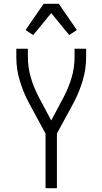

<svg xmlns="http://www.w3.org/2000/svg" viewBox="-20 -992 540 1012"><path d="M220 0V-288L131 -452Q102 -507 84 -567.5Q66 -628 66 -691V-735H127V-691Q127 -635 143 -581.5Q159 -528 185 -479L250 -357L315 -479Q341 -528 357 -581.5Q373 -635 373 -691V-735H434V-691Q434 -628 416 -567.5Q398 -507 369 -452L280 -288V0ZM155 -807 115 -834 210 -972H290L385 -834L345 -807L250 -923Z"/></svg>

Font: Iosevka Curly Light
Style: Regular
Weight: 300
Monospace: yes
Designer: Belleve Invis
Foundry: Belleve Invis
Version: Version 22.1.2; ttfautohint (v1.8.4)